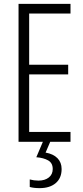

<svg xmlns="http://www.w3.org/2000/svg" viewBox="-20 -734 432 994"><path d="M345 0H76V-714H345V-664H131V-399H333V-349H131V-51H345ZM299 141Q299 188 268.5 214Q238 240 185 240Q155 240 134 234V195Q156 201 179 201Q212 201 232.5 185Q253 169 253 141Q253 110 229.5 96.5Q206 83 168 80L202 0H240L216 56Q256 63 277.5 85Q299 107 299 141Z"/></svg>

Font: Noto Sans ExtraCondensed Light
Style: Regular
Weight: 300
Width: 2
Designer: Monotype Design Team
Foundry: Monotype Imaging Inc.
Version: Version 2.013; ttfautohint (v1.8.4.7-5d5b)